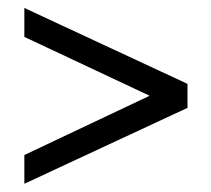

<svg xmlns="http://www.w3.org/2000/svg" viewBox="-20 -546 521 473"><path d="M40 -526.4 441.9 -339.4V-280.3L40 -93.3V-164.1L348.6 -310.1L40 -455.1Z"/></svg>

Font: Cinzel Black
Style: Regular
Weight: 900
Designer: Natanael Gama
Version: Version 1.001;PS 001.001;hotconv 1.0.56;makeotf.lib2.0.21325